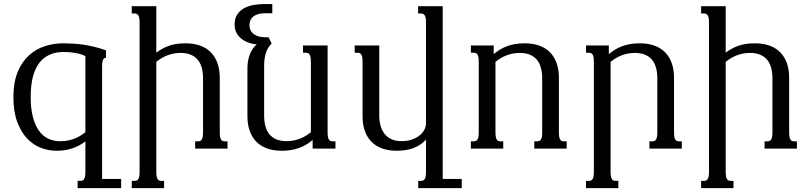

<svg xmlns="http://www.w3.org/2000/svg" viewBox="-20 -747 4047 965"><path d="M588.9 198.7H370.1V162.1H383.3Q389.6 162.1 394.5 160.2Q399.4 158.2 402.8 152.8Q406.2 147.5 407.7 138.2Q409.2 128.9 409.2 113.8V-37.1Q383.3 -15.6 346.7 -2.4Q310.1 10.7 264.2 10.7Q224.6 10.7 185.8 -3.9Q147 -18.6 116.2 -51Q85.4 -83.5 66.4 -134.8Q47.4 -186 47.4 -259.3Q47.4 -333 68.6 -384.5Q89.8 -436 125 -468.3Q160.2 -500.5 205.1 -514.9Q250 -529.3 297.4 -529.3Q322.3 -529.3 347.4 -527.8Q372.6 -526.4 399.2 -522.5Q425.8 -518.6 453.9 -511.7Q481.9 -504.9 512.7 -494.1V-457.5Q508.8 -456.5 505.4 -454.8Q502 -453.1 499.3 -448.7Q496.6 -444.3 494.9 -436.5Q493.2 -428.7 493.2 -415.5V152.3H588.9ZM409.2 -464.8Q400.4 -469.7 388.2 -473.6Q376 -477.5 361.8 -480.2Q347.7 -482.9 332 -484.4Q316.4 -485.8 300.8 -485.8Q266.6 -485.8 241 -476.6Q215.3 -467.3 196.8 -451.2Q178.2 -435.1 166 -413.3Q153.8 -391.6 146.7 -366.5Q139.6 -341.3 137 -314Q134.3 -286.6 134.3 -259.3Q134.3 -202.1 145 -160.4Q155.8 -118.7 175 -91.1Q194.3 -63.5 221.9 -50.3Q249.5 -37.1 283.2 -37.1Q307.1 -37.1 327.4 -42Q347.7 -46.9 363.3 -54Q378.9 -61 390.4 -68.8Q401.9 -76.7 409.2 -82.5Z M765.6 -482.4Q793.5 -503.9 828.1 -516.6Q862.8 -529.3 912.1 -529.3Q954.1 -529.3 986.3 -517.6Q1018.6 -505.9 1040.3 -483.4Q1062 -460.9 1073.2 -429Q1084.5 -397 1084.5 -356V-85Q1084.5 -69.8 1085.9 -60.5Q1087.4 -51.3 1090.8 -45.9Q1094.2 -40.5 1098.9 -38.6Q1103.5 -36.6 1110.4 -36.6H1123.5V0H960.9V-36.6H974.6Q981 -36.6 985.8 -38.6Q990.7 -40.5 994.1 -45.9Q997.6 -51.3 999 -60.5Q1000.5 -69.8 1000.5 -85V-353Q1000.5 -382.3 994.1 -406Q987.8 -429.7 974.1 -446.3Q960.4 -462.9 939 -471.9Q917.5 -481 887.7 -481Q820.8 -481 765.6 -436V113.8Q765.6 128.9 767.1 138.2Q768.6 147.5 772 152.8Q775.4 158.2 780 160.2Q784.7 162.1 791.5 162.1H804.7V198.7H642.1V162.1H655.8Q662.1 162.1 667 160.2Q671.9 158.2 675.3 152.8Q678.7 147.5 680.2 138.2Q681.6 128.9 681.6 113.8V-630.9Q681.6 -646 680.2 -655.3Q678.7 -664.6 675.3 -669.9Q671.9 -675.3 667 -677.2Q662.1 -679.2 655.8 -679.2H642.1V-715.8H765.6Z M1307.6 -165.5Q1307.6 -136.2 1314 -112.5Q1320.3 -88.9 1334 -72.3Q1347.7 -55.7 1368.9 -46.6Q1390.1 -37.6 1420.4 -37.6Q1487.3 -37.6 1542.5 -82.5V-433.6Q1542.5 -448.7 1541 -458Q1539.6 -467.3 1536.1 -472.7Q1532.7 -478 1527.8 -480Q1522.9 -481.9 1516.6 -481.9H1502.9V-518.6H1626.5V-85Q1626.5 -69.8 1627.9 -60.5Q1629.4 -51.3 1632.8 -45.9Q1636.2 -40.5 1640.9 -38.6Q1645.5 -36.6 1652.3 -36.6H1666V0H1551.3V-43.5Q1536.6 -31.2 1520.5 -21.2Q1504.4 -11.2 1485.6 -4.2Q1466.8 2.9 1444.6 6.8Q1422.4 10.7 1396 10.7Q1354 10.7 1321.8 -1Q1289.6 -12.7 1267.8 -35.2Q1246.1 -57.6 1234.9 -89.6Q1223.6 -121.6 1223.6 -162.6V-404.3Q1223.6 -421.4 1226.3 -438.5Q1229 -455.6 1234.9 -471.4Q1240.7 -487.3 1249.5 -500.7Q1258.3 -514.2 1270.5 -523.4Q1248 -525.9 1228 -533.2Q1208 -540.5 1192.6 -553Q1177.2 -565.4 1168.2 -583Q1159.2 -600.6 1159.2 -623.5Q1159.2 -653.3 1171.9 -673.3Q1184.6 -693.4 1205.6 -705.1Q1226.6 -716.8 1252.9 -721.7Q1279.3 -726.6 1306.6 -726.6H1348.6V-680.2H1309.6Q1274.9 -680.2 1254.4 -664.8Q1233.9 -649.4 1233.9 -620.1Q1233.9 -605 1240 -593.5Q1246.1 -582 1257.1 -574.5Q1268.1 -566.9 1283.2 -563.2Q1298.3 -559.6 1316.4 -559.6H1330.1L1345.2 -528.3Q1323.2 -505.9 1315.4 -478.3Q1307.6 -450.7 1307.6 -417Z M1802.2 -433.6Q1802.2 -448.7 1800.8 -458Q1799.3 -467.3 1795.9 -472.7Q1792.5 -478 1787.6 -480Q1782.7 -481.9 1776.4 -481.9H1762.7V-518.6H1886.2V-165.5Q1886.2 -138.2 1892.8 -114.7Q1899.4 -91.3 1912.8 -74.2Q1926.3 -57.1 1947.5 -47.4Q1968.8 -37.6 1998 -37.6Q2025.9 -37.6 2048.6 -45.2Q2071.3 -52.7 2087.4 -65.2Q2103.5 -77.6 2112.3 -93.8Q2121.1 -109.9 2121.1 -127V-630.9Q2121.1 -646 2119.6 -655.3Q2118.2 -664.6 2114.7 -669.9Q2111.3 -675.3 2106.4 -677.2Q2101.6 -679.2 2095.2 -679.2H2081.5V-715.8H2205.1V152.3H2300.8V198.7H2082V162.1H2095.2Q2101.6 162.1 2106.4 160.2Q2111.3 158.2 2114.7 152.8Q2118.2 147.5 2119.6 138.2Q2121.1 128.9 2121.1 113.8V-45.4Q2093.3 -15.1 2056.6 -2.2Q2020 10.7 1974.6 10.7Q1932.6 10.7 1900.4 -1Q1868.2 -12.7 1846.4 -35.2Q1824.7 -57.6 1813.5 -89.6Q1802.2 -121.6 1802.2 -162.6Z M2470.2 -85Q2470.2 -69.8 2471.7 -60.5Q2473.1 -51.3 2476.6 -45.9Q2480 -40.5 2484.6 -38.6Q2489.3 -36.6 2496.1 -36.6H2509.3V0H2346.7V-36.6H2360.4Q2366.7 -36.6 2371.6 -38.6Q2376.5 -40.5 2379.9 -45.9Q2383.3 -51.3 2384.8 -60.5Q2386.2 -69.8 2386.2 -85V-433.6Q2386.2 -448.7 2384.8 -458Q2383.3 -467.3 2379.9 -472.7Q2376.5 -478 2371.6 -480Q2366.7 -481.9 2360.4 -481.9H2346.7V-518.6H2461.4V-475.1Q2476.1 -487.3 2492.2 -497.3Q2508.3 -507.3 2527.1 -514.4Q2545.9 -521.5 2568.1 -525.4Q2590.3 -529.3 2616.7 -529.3Q2658.7 -529.3 2690.9 -517.6Q2723.1 -505.9 2744.9 -483.4Q2766.6 -460.9 2777.8 -429Q2789.1 -397 2789.1 -356V-85Q2789.1 -69.8 2790.5 -60.5Q2792 -51.3 2795.4 -45.9Q2798.8 -40.5 2803.5 -38.6Q2808.1 -36.6 2814.9 -36.6H2828.1V0H2665.5V-36.6H2679.2Q2685.5 -36.6 2690.4 -38.6Q2695.3 -40.5 2698.7 -45.9Q2702.1 -51.3 2703.6 -60.5Q2705.1 -69.8 2705.1 -85V-353Q2705.1 -382.3 2698.7 -406Q2692.4 -429.7 2678.7 -446.3Q2665 -462.9 2643.6 -471.9Q2622.1 -481 2592.3 -481Q2525.4 -481 2470.2 -436Z M3048.8 113.8Q3048.8 128.9 3050.3 138.2Q3051.8 147.5 3055.2 152.8Q3058.6 158.2 3063.2 160.2Q3067.9 162.1 3074.7 162.1H3087.9V198.7H2925.3V162.1H2939Q2945.3 162.1 2950.2 160.2Q2955.1 158.2 2958.5 152.8Q2961.9 147.5 2963.4 138.2Q2964.8 128.9 2964.8 113.8V-433.6Q2964.8 -448.7 2963.4 -458Q2961.9 -467.3 2958.5 -472.7Q2955.1 -478 2950.2 -480Q2945.3 -481.9 2939 -481.9H2925.3V-518.6H3040V-475.1Q3054.7 -487.3 3070.8 -497.3Q3086.9 -507.3 3105.7 -514.4Q3124.5 -521.5 3146.7 -525.4Q3168.9 -529.3 3195.3 -529.3Q3237.3 -529.3 3269.5 -517.6Q3301.8 -505.9 3323.5 -483.4Q3345.2 -460.9 3356.4 -429Q3367.7 -397 3367.7 -356V-85Q3367.7 -69.8 3369.1 -60.5Q3370.6 -51.3 3374 -45.9Q3377.4 -40.5 3382.1 -38.6Q3386.7 -36.6 3393.6 -36.6H3406.7V0H3244.1V-36.6H3257.8Q3264.2 -36.6 3269 -38.6Q3273.9 -40.5 3277.3 -45.9Q3280.8 -51.3 3282.2 -60.5Q3283.7 -69.8 3283.7 -85V-353Q3283.7 -382.3 3277.3 -406Q3271 -429.7 3257.3 -446.3Q3243.7 -462.9 3222.2 -471.9Q3200.7 -481 3170.9 -481Q3104 -481 3048.8 -436Z M3627.4 -482.4Q3655.3 -503.9 3689.9 -516.6Q3724.6 -529.3 3773.9 -529.3Q3815.9 -529.3 3848.1 -517.6Q3880.4 -505.9 3902.1 -483.4Q3923.8 -460.9 3935.1 -429Q3946.3 -397 3946.3 -356V-85Q3946.3 -69.8 3947.8 -60.5Q3949.2 -51.3 3952.6 -45.9Q3956.1 -40.5 3960.7 -38.6Q3965.3 -36.6 3972.2 -36.6H3985.4V0H3822.8V-36.6H3836.4Q3842.8 -36.6 3847.7 -38.6Q3852.5 -40.5 3856 -45.9Q3859.4 -51.3 3860.8 -60.5Q3862.3 -69.8 3862.3 -85V-353Q3862.3 -382.3 3856 -406Q3849.6 -429.7 3835.9 -446.3Q3822.3 -462.9 3800.8 -471.9Q3779.3 -481 3749.5 -481Q3682.6 -481 3627.4 -436V113.8Q3627.4 128.9 3628.9 138.2Q3630.4 147.5 3633.8 152.8Q3637.2 158.2 3641.8 160.2Q3646.5 162.1 3653.3 162.1H3666.5V198.7H3503.9V162.1H3517.6Q3523.9 162.1 3528.8 160.2Q3533.7 158.2 3537.1 152.8Q3540.5 147.5 3542 138.2Q3543.5 128.9 3543.5 113.8V-630.9Q3543.5 -646 3542 -655.3Q3540.5 -664.6 3537.1 -669.9Q3533.7 -675.3 3528.8 -677.2Q3523.9 -679.2 3517.6 -679.2H3503.9V-715.8H3627.4Z"/></svg>

Font: Arian AMU Serif
Style: Regular
Weight: 400
Designer: Ruben Hakobyan (Tarumian)
Foundry: Ruben Hakobyan (Tarumian)
Version: Version 1.002